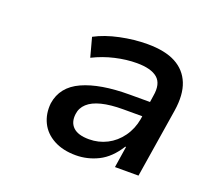

<svg xmlns="http://www.w3.org/2000/svg" viewBox="-71 -795 521 491"><g transform="rotate(20 190.0 -549.0)"><path d="M178 -384Q143 -384 118 -397.5Q93 -411 81.5 -434.5Q70 -458 73 -487Q80 -534 127.5 -555.5Q175 -577 255 -577H317L311 -536H252Q218 -536 194 -530Q170 -524 157 -512Q144 -500 142 -483Q139 -460 152.5 -447Q166 -434 196 -434Q222 -434 244.5 -445.5Q267 -457 282.5 -478.5Q298 -500 303 -528L313 -595Q319 -629 301.5 -644Q284 -659 245 -659Q217 -659 186.5 -652Q156 -645 128 -631L114 -683Q142 -698 180 -706Q218 -714 254 -714Q302 -714 331 -698.5Q360 -683 372 -653Q384 -623 377 -578L347 -390H283L292 -448H290Q268 -413 239 -398.5Q210 -384 178 -384Z"/></g></svg>

Font: Nunito Sans 7pt Medium
Style: Italic
Weight: 500
Italic angle: -9°
Designer: Vernon Adams
Foundry: Vernon Adams
Version: Version 3.101;gftools[0.9.27]